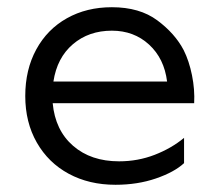

<svg xmlns="http://www.w3.org/2000/svg" viewBox="-20 -502 598 532"><path d="M290 -482Q367 -482 416 -445.5Q465 -409 489 -363Q504 -333 512 -293.5Q520 -254 518 -216H126Q133 -141 182.5 -98Q232 -55 310 -55Q362 -55 408.5 -73Q455 -91 490 -120V-50Q463 -25 412 -7.5Q361 10 300 10Q227 10 170.5 -20.5Q114 -51 82 -107Q50 -163 50 -236Q50 -309 80.5 -365Q111 -421 165.5 -451.5Q220 -482 290 -482ZM443 -276Q435 -340 393 -378.5Q351 -417 290 -417Q226 -417 182 -379.5Q138 -342 128 -276Z"/></svg>

Font: Madhuban Light
Style: Regular
Weight: 300
Designer: jaikishan Patel
Foundry: MagicType
Version: Version 1.000